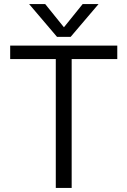

<svg xmlns="http://www.w3.org/2000/svg" viewBox="-20 -923 626 943"><path d="M123 -903H202L294 -789L386 -903H464L327 -742H260ZM254 -633H30V-699H556V-633H332V0H254Z"/></svg>

Font: Prompt Light
Style: Regular
Weight: 300
Designer: Katatrad Team
Foundry: CadsonDemak
Version: Version 1.001